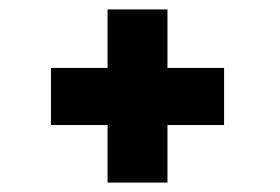

<svg xmlns="http://www.w3.org/2000/svg" viewBox="-20 -439 594 407"><path d="M335 -419V-295H455V-174H335V-52H208V-174H88V-295H208V-419Z"/></svg>

Font: Josefin Sans
Style: Bold
Weight: 700
Designer: Santiago Orozco
Foundry: Typemade
Version: Version 2.000